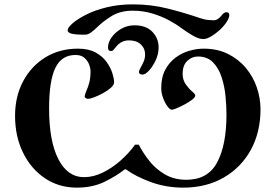

<svg xmlns="http://www.w3.org/2000/svg" viewBox="-20 -845 1243 880"><path d="M290 -706Q290 -718 312 -737.5Q334 -757 374 -777.5Q414 -798 469 -811.5Q524 -825 590 -825Q673 -825 750 -805.5Q827 -786 897 -762Q917 -755 933 -753.5Q949 -752 960 -752Q979 -752 997 -776Q1007 -789 1018 -789Q1031 -789 1031 -776Q1031 -763 1018.5 -744Q1006 -725 987 -707.5Q968 -690 947.5 -678Q927 -666 912 -666Q891 -666 863.5 -682Q836 -698 813 -715Q788 -734 753.5 -752.5Q719 -771 677 -783.5Q635 -796 589 -796Q532 -796 492.5 -772Q453 -748 424 -719Q414 -709 399 -697.5Q384 -686 370 -686Q324 -686 307 -691Q290 -696 290 -706ZM475 -627Q475 -651 492 -674.5Q509 -698 536.5 -713.5Q564 -729 596 -729Q650 -729 678.5 -699Q707 -669 707 -628Q707 -597 693.5 -568.5Q680 -540 663 -521.5Q646 -503 633 -503Q629 -503 623 -505.5Q617 -508 617 -515Q617 -522 625 -536Q633 -550 639 -564Q645 -578 645 -596Q645 -623 625.5 -641.5Q606 -660 571 -660Q534 -660 510 -628Q503 -619 499 -615Q495 -611 489 -611Q475 -611 475 -627ZM49 -314Q49 -403 86 -472.5Q123 -542 188 -582Q253 -622 337 -622Q386 -622 418 -604.5Q450 -587 468.5 -561Q487 -535 495 -509.5Q503 -484 503 -468Q503 -456 488.5 -443Q474 -430 453 -418.5Q432 -407 412.5 -399.5Q393 -392 383 -392Q378 -392 373 -395.5Q368 -399 368 -402Q368 -409 376 -429Q384 -446 389.5 -467.5Q395 -489 395 -520Q395 -531 389 -548Q383 -565 368 -579Q353 -593 326 -593Q262 -593 233.5 -533.5Q205 -474 205 -348Q205 -198 247.5 -115.5Q290 -33 365 -33Q408 -33 451 -54Q494 -75 532.5 -109Q571 -143 599 -182H616Q635 -145 664 -108Q693 -71 735.5 -46Q778 -21 834 -21Q933 -21 975.5 -101Q1018 -181 1018 -320Q1018 -359 1013.5 -405Q1009 -451 995.5 -492Q982 -533 956 -559.5Q930 -586 887 -586Q859 -586 838 -565.5Q817 -545 817 -507Q817 -478 832.5 -457Q848 -436 859 -427Q875 -414 875 -408Q875 -399 860.5 -388Q846 -377 826.5 -366.5Q807 -356 790 -349Q773 -342 768 -342Q759 -342 747.5 -357.5Q736 -373 727.5 -396Q719 -419 719 -441Q719 -491 737.5 -525.5Q756 -560 785.5 -581.5Q815 -603 848.5 -612.5Q882 -622 913 -622Q976 -622 1024.5 -598Q1073 -574 1106.5 -534Q1140 -494 1157 -444.5Q1174 -395 1174 -344Q1174 -239 1129.5 -158Q1085 -77 1005 -31Q925 15 820 15Q741 15 671.5 -10.5Q602 -36 557 -69H552Q513 -38 458.5 -11.5Q404 15 332 15Q250 15 186 -28Q122 -71 85.5 -145.5Q49 -220 49 -314Z"/></svg>

Font: Monomakh
Style: Regular
Weight: 400
Version: Version 1.200; ttfautohint (v1.8.4.7-5d5b)